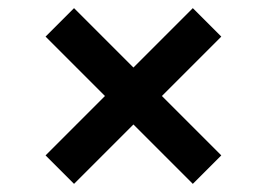

<svg xmlns="http://www.w3.org/2000/svg" viewBox="-20 -552 656 472"><path d="M162 -100 92 -170 238 -316 92 -462 162 -532 308 -386 454 -532 524 -462 378 -316 524 -170 454 -100 308 -246Z"/></svg>

Font: Kufam SemiBold
Style: Regular
Weight: 600
Designer: Wael Morcos, Artur Schmal
Foundry: Original Type
Version: Version 1.300; ttfautohint (v1.8.3)